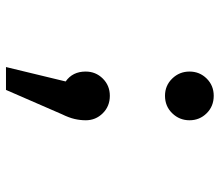

<svg xmlns="http://www.w3.org/2000/svg" viewBox="-67 -497 749 655"><g transform="rotate(90 307.5 -169.5)"><path d="M306.7 -524.1Q342.6 -524.1 366.4 -500Q390.3 -475.9 390.3 -441.5Q390.3 -407.2 366.4 -382.6Q342.6 -357.9 306.7 -357.9Q271.8 -357.9 247.9 -382.6Q224.1 -407.2 224.1 -441.5Q224.1 -475.9 247.9 -500Q271.8 -524.1 306.7 -524.1ZM306.7 -169.7Q342.6 -169.7 366.4 -145.6Q390.3 -121.5 390.3 -87.7Q390.3 -68.7 385.9 -49.5Q381.5 -30.3 369.7 -6.2L286.7 184.6H208.7L257.9 -19Q224.1 -42.6 224.1 -87.2Q224.1 -121.5 247.9 -145.6Q271.8 -169.7 306.7 -169.7Z"/></g></svg>

Font: FiraCode Nerd Font
Style: Regular
Weight: 400
Designer: Carrois Corporate, Edenspiekermann AG, Nikita Prokopov
Foundry: Carrois Corporate, Edenspiekermann AG, Nikita Prokopov
Version: Version 6.002;Nerd Fonts 2.2.2